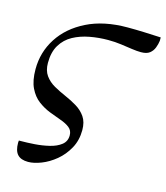

<svg xmlns="http://www.w3.org/2000/svg" viewBox="-107 -564 756 872"><g transform="rotate(15 271.0 -127.5)"><path d="M106 226Q72 226 56 208.5Q40 191 40 154Q40 151 40.5 147Q41 143 41 143Q43 143 45 143Q47 143 48 143Q78 143 114 140.5Q150 138 183 130Q216 122 237 105.5Q258 89 258 61Q258 38 241.5 25Q225 12 199 3Q173 -6 144 -17.5Q115 -29 89 -48.5Q63 -68 46.5 -102Q30 -136 30 -190Q30 -270 72.5 -336Q115 -402 194.5 -441.5Q274 -481 385 -481Q424 -481 463.5 -479.5Q503 -478 542 -476V-460Q540 -444 533.5 -427Q527 -410 513 -399Q499 -388 472 -388Q454 -388 429.5 -391.5Q405 -395 376.5 -399Q348 -403 315 -403Q271 -403 228.5 -395Q186 -387 152 -368.5Q118 -350 97.5 -316.5Q77 -283 77 -232Q77 -196 93.5 -173Q110 -150 136.5 -135Q163 -120 192 -107.5Q221 -95 247.5 -79Q274 -63 290.5 -39Q307 -15 307 23Q307 71 286 109Q265 147 233.5 173Q202 199 167.5 212.5Q133 226 106 226Z"/></g></svg>

Font: STIX Two Text
Style: Italic
Weight: 400
Italic angle: -12°
Designer: Ross Mills, John Hudson & Paul Hanslow, Tiro Typeworks Ltd; with prior portions MicroPress Inc. and Coen Hoffman, Elsevi
Foundry: Tiro Typeworks Ltd
Version: Version 2.13 b171